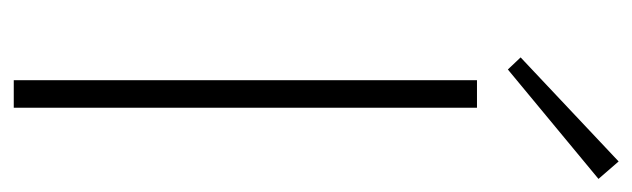

<svg xmlns="http://www.w3.org/2000/svg" viewBox="-348 -594 941 286"><g transform="rotate(90 123.0 -450.5)"><path d="M140 -690V0H99V-690ZM220 -901 246 -871 83 -736 65 -755Z"/></g></svg>

Font: Exo 2 ExtraLight
Style: Regular
Weight: 250
Designer: Natanael Gama
Foundry: Natanael Gama
Version: Version 2.010